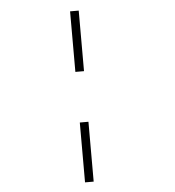

<svg xmlns="http://www.w3.org/2000/svg" viewBox="-63 -858 997 1096"><g transform="rotate(-5 436.0 -310.0)"><path d="M379.5 -453V-800H429V-453ZM379.5 180V-163H429V180Z"/></g></svg>

Font: Trispace SemiExpanded ExtraLight
Style: Regular
Weight: 200
Width: 6
Designer: Tyler Finck
Foundry: Etcetera Type Company
Version: Version 1.210; ttfautohint (v1.8.3)